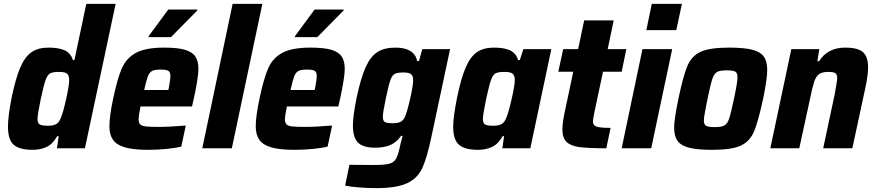

<svg xmlns="http://www.w3.org/2000/svg" viewBox="-20 -763 4508 988"><path d="M21 -111Q21 -163 39 -256Q60 -359 84 -415Q108 -471 142 -494.5Q176 -518 230 -518Q282 -518 313 -504Q344 -490 355 -454H363L424 -743H575L417 0H273L282 -62H274Q252 -22 220 -7Q188 8 148 8Q80 8 50.5 -18Q21 -44 21 -111ZM293 -156Q305 -184 320.5 -254Q336 -324 336 -351Q336 -375 325 -384Q314 -393 284 -393Q252 -393 238 -385.5Q224 -378 214.5 -351Q205 -324 190 -255Q173 -173 173 -152Q173 -129 184.5 -122.5Q196 -116 227 -116Q255 -116 269.5 -124.5Q284 -133 293 -156Z M543 -113Q543 -164 562 -254Q584 -359 607 -411.5Q630 -464 679.5 -491Q729 -518 824 -518Q893 -518 931 -507Q969 -496 985 -472.5Q1001 -449 1001 -409Q1001 -365 977 -254L968 -215H703Q693 -163 693 -151Q693 -132 701 -123.5Q709 -115 729.5 -112.5Q750 -110 795 -110Q852 -110 936 -117L913 -9Q883 -1 835.5 3.5Q788 8 743 8Q667 8 623.5 -4.5Q580 -17 561.5 -43.5Q543 -70 543 -113ZM846 -300 849 -313Q857 -356 857 -371Q857 -392 846.5 -398.5Q836 -405 807 -405Q777 -405 763 -398Q749 -391 741 -370.5Q733 -350 722 -300ZM744 -572 745 -577 846 -714H996L995 -709L860 -572Z M1021 0 1177 -743H1330L1173 0Z M1296 -113Q1296 -164 1315 -254Q1337 -359 1360 -411.5Q1383 -464 1432.5 -491Q1482 -518 1577 -518Q1646 -518 1684 -507Q1722 -496 1738 -472.5Q1754 -449 1754 -409Q1754 -365 1730 -254L1721 -215H1456Q1446 -163 1446 -151Q1446 -132 1454 -123.5Q1462 -115 1482.5 -112.5Q1503 -110 1548 -110Q1605 -110 1689 -117L1666 -9Q1636 -1 1588.5 3.5Q1541 8 1496 8Q1420 8 1376.5 -4.5Q1333 -17 1314.5 -43.5Q1296 -70 1296 -113ZM1599 -300 1602 -313Q1610 -356 1610 -371Q1610 -392 1599.5 -398.5Q1589 -405 1560 -405Q1530 -405 1516 -398Q1502 -391 1494 -370.5Q1486 -350 1475 -300ZM1497 -572 1498 -577 1599 -714H1749L1748 -709L1613 -572Z M1756 192 1778 85Q1821 86 1903 86Q1961 86 1985 79Q2009 72 2020 50Q2031 28 2042 -27L2052 -64H2044Q2020 -30 1988 -16.5Q1956 -3 1910 -3Q1850 -3 1823 -28.5Q1796 -54 1796 -117Q1796 -165 1815 -260Q1837 -363 1862 -418Q1887 -473 1922.5 -495.5Q1958 -518 2015 -518Q2112 -518 2127 -449H2136L2153 -510H2296L2200 -59Q2177 50 2153 102Q2129 154 2075.5 179.5Q2022 205 1916 205Q1872 205 1827 201.5Q1782 198 1756 192ZM2063 -160Q2074 -183 2090 -252.5Q2106 -322 2106 -351Q2106 -373 2095 -381.5Q2084 -390 2057 -390Q2025 -390 2011.5 -383Q1998 -376 1989 -351Q1980 -326 1966 -260Q1950 -183 1950 -162Q1950 -141 1960.5 -135Q1971 -129 2001 -129Q2026 -129 2040 -135.5Q2054 -142 2063 -160Z M2312 -111Q2312 -158 2331 -256Q2352 -359 2376 -415Q2400 -471 2434 -494.5Q2468 -518 2522 -518Q2574 -518 2604.5 -504Q2635 -490 2646 -454H2655L2673 -510H2817L2709 0H2565L2574 -62H2566Q2544 -22 2512 -7Q2480 8 2440 8Q2372 8 2342 -18Q2312 -44 2312 -111ZM2585 -156Q2597 -184 2613 -254Q2629 -324 2629 -351Q2629 -375 2617.5 -384Q2606 -393 2576 -393Q2544 -393 2530 -385.5Q2516 -378 2506.5 -351Q2497 -324 2482 -255Q2465 -173 2465 -152Q2465 -129 2476 -122.5Q2487 -116 2518 -116Q2546 -116 2561 -124.5Q2576 -133 2585 -156Z M2874 -97Q2874 -135 2889 -201L2930 -394H2853L2878 -510H2955L2986 -658H3138L3107 -510H3203L3179 -394H3083L3039 -187Q3031 -147 3031 -139Q3031 -118 3049.5 -111.5Q3068 -105 3122 -105L3100 0Q3007 0 2962 -6Q2917 -12 2895.5 -32.5Q2874 -53 2874 -97Z M3306 -608 3334 -743H3489L3460 -608ZM3179 0 3286 -510H3439L3331 0Z M3449 -106Q3449 -148 3471 -255Q3496 -374 3517.5 -424.5Q3539 -475 3585.5 -496.5Q3632 -518 3731 -518Q3807 -518 3849.5 -507.5Q3892 -497 3910 -472.5Q3928 -448 3928 -403Q3928 -357 3907 -255Q3881 -135 3859.5 -85Q3838 -35 3791.5 -13.5Q3745 8 3646 8Q3569 8 3527 -2.5Q3485 -13 3467 -37.5Q3449 -62 3449 -106ZM3757 -255Q3775 -339 3775 -366Q3775 -388 3763.5 -394.5Q3752 -401 3719 -401Q3684 -401 3669.5 -392.5Q3655 -384 3646 -358Q3637 -332 3621 -255Q3621 -255 3614 -220Q3613 -213 3607.5 -185Q3602 -157 3602 -143Q3602 -122 3613.5 -115.5Q3625 -109 3658 -109Q3693 -109 3708 -117.5Q3723 -126 3732 -152.5Q3741 -179 3757 -255Z M4052 -510H4196L4186 -448H4195Q4239 -518 4329 -518Q4395 -518 4421 -494.5Q4447 -471 4447 -417Q4447 -376 4433 -311L4366 0H4216L4274 -272Q4288 -346 4288 -360Q4288 -381 4278 -387Q4268 -393 4242 -393Q4211 -393 4195 -381.5Q4179 -370 4170 -343.5Q4161 -317 4149 -258L4093 0H3944Z"/></svg>

Font: Saira Semi Condensed
Style: Bold Italic
Weight: 700
Width: 4
Italic angle: -12°
Designer: Hector Gatti with collaboration of the Omnibus-Type team
Foundry: Omnibus-Type
Version: Version 1.001; ttfautohint (v1.8)